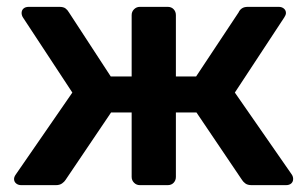

<svg xmlns="http://www.w3.org/2000/svg" viewBox="-20 -540 896 560"><path d="M42 0Q33 0 27 -5Q21 -10 21 -18Q21 -24 26 -31L191 -270L47 -489Q45 -492 44 -495.5Q43 -499 43 -502Q43 -510 48.5 -515Q54 -520 64 -520H153Q165 -520 171 -515.5Q177 -511 181 -504L303 -317H364V-496Q364 -506 371 -513Q378 -520 388 -520H469Q480 -520 486.5 -513Q493 -506 493 -496V-317H552L676 -504Q679 -511 685.5 -515.5Q692 -520 703 -520H793Q802 -520 808 -515Q814 -510 814 -502Q814 -499 812.5 -495.5Q811 -492 809 -489L665 -270L831 -31Q835 -25 835 -18Q835 -10 829.5 -5Q824 0 814 0H714Q702 0 695.5 -5Q689 -10 686 -15L553 -212H493V-24Q493 -14 486.5 -7Q480 0 469 0H388Q378 0 371 -7Q364 -14 364 -24V-212H304L171 -15Q168 -10 161 -5Q154 0 143 0Z"/></svg>

Font: Rubik Light Medium
Style: Regular
Weight: 500
Version: Version 2.104